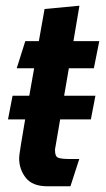

<svg xmlns="http://www.w3.org/2000/svg" viewBox="-20 -642 371 672"><path d="M146.5 10Q93.5 10 70.2 -19.8Q47 -49.5 47 -88Q47 -91.5 48 -100.8Q49 -110 53.5 -137.5Q58 -165 68 -224H8L24 -307H82.5Q90 -349.5 99.5 -403H38.5L68.5 -498H116Q125.5 -550 136 -610.5L258 -622L237 -498H327.5L308.5 -403H221L204.5 -307H314L298 -224H190.5L172.5 -119Q172 -94 184 -89.8Q196 -85.5 223.5 -85.5H257.5L226.5 10Z"/></svg>

Font: Cabin Condensed
Style: Bold Italic
Weight: 700
Width: 3
Italic angle: -10°
Designer: Pablo Impallari
Foundry: Pablo Impallari. http://www.impallari.com Igino Marini. http://www.ikern.com
Version: Version 3.001; ttfautohint (v1.8.3)